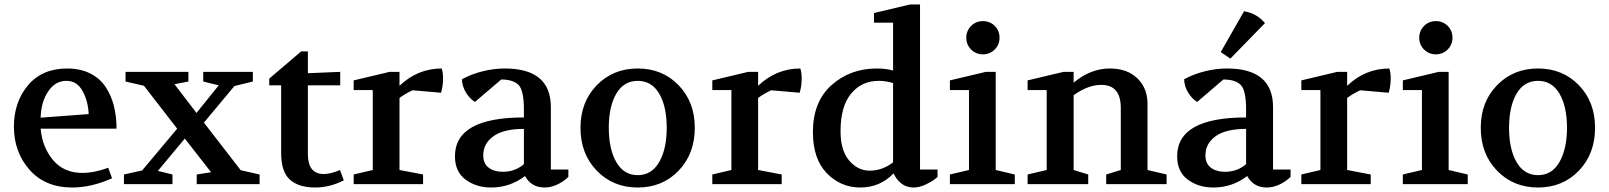

<svg xmlns="http://www.w3.org/2000/svg" viewBox="-20 -820 7165 855"><path d="M42 -256Q42 -366 105 -440.5Q168 -515 279 -515Q337 -515 380.5 -493.5Q424 -472 449.5 -434Q475 -396 487 -349Q499 -302 499 -247H161Q168 -165 216 -107.5Q264 -50 347 -50Q400 -50 462 -73L479 -26Q386 15 302 15Q181 15 111.5 -64Q42 -143 42 -256ZM161 -296 375 -312Q372 -372 347 -416Q322 -460 276 -460Q226 -460 194.5 -413Q163 -366 161 -296Z M539 -457V-500H819V-457L757 -445L855 -317L954 -440L885 -457V-500H1106V-457L1024 -437L888 -274L1052 -62L1136 -43V0H856V-43L920 -53L803 -203L683 -59L748 -43V0H532V-43L613 -61L769 -247L621 -438Z M1179 -440V-470L1321 -591H1351V-494L1495 -500V-440H1351V-134Q1351 -45 1422 -45Q1452 -45 1494 -63L1511 -17Q1449 15 1383 15Q1311 15 1271.5 -19.5Q1232 -54 1232 -139V-440Z M1555 0V-43L1640 -63V-419H1555V-462L1715 -500H1759V-438Q1840 -515 1947 -515Q1953 -496 1953 -473Q1953 -436 1944 -407L1817 -418Q1787 -404 1759 -384V-63L1864 -43V0Z M2006 -124Q2006 -297 2313 -297V-332Q2313 -419 2288.5 -442.5Q2264 -466 2212 -466L2095 -366Q2071 -381 2054.5 -408.5Q2038 -436 2037 -467Q2079 -490 2129 -502.5Q2179 -515 2228 -515Q2433 -515 2433 -343V-65H2511V-32Q2488 -10 2460 2.5Q2432 15 2405 15Q2346 15 2318 -36Q2251 15 2167 15Q2101 15 2053.5 -20Q2006 -55 2006 -124ZM2132 -128Q2132 -91 2156.5 -73Q2181 -55 2219 -55Q2274 -55 2313 -89V-246Q2223 -246 2177.5 -213.5Q2132 -181 2132 -128Z M2820 -515Q2930 -515 3002 -440.5Q3074 -366 3074 -251Q3074 -135 3002 -60Q2930 15 2820 15Q2710 15 2637.5 -60Q2565 -135 2565 -251Q2565 -366 2637.5 -440.5Q2710 -515 2820 -515ZM2820 -460Q2758 -460 2724.5 -403Q2691 -346 2691 -251Q2691 -156 2724.5 -98Q2758 -40 2820 -40Q2882 -40 2915.5 -98.5Q2949 -157 2949 -251Q2949 -346 2915.5 -403Q2882 -460 2820 -460Z M3152 0V-43L3237 -63V-419H3152V-462L3312 -500H3356V-438Q3437 -515 3544 -515Q3550 -496 3550 -473Q3550 -436 3541 -407L3414 -418Q3384 -404 3356 -384V-63L3461 -43V0Z M3600 -232Q3600 -367 3683 -441Q3766 -515 3884 -515Q3926 -515 3957 -506V-719H3872V-762L4032 -800H4077V-65H4155V-32L4139 -19Q4129 -11 4101.5 2Q4074 15 4048 15Q4037 15 4026.5 12.5Q4016 10 4008 6Q4000 2 3993 -3.5Q3986 -9 3981.5 -14Q3977 -19 3972.5 -25Q3968 -31 3966 -35Q3964 -39 3961 -44L3959 -48Q3899 15 3811 15Q3724 15 3662 -48.5Q3600 -112 3600 -232ZM3723 -236Q3723 -150 3761.5 -105Q3800 -60 3853 -60Q3909 -60 3957 -97V-450Q3926 -460 3893 -460Q3817 -460 3770 -403Q3723 -346 3723 -236Z M4431 -652Q4431 -621 4409.5 -599.5Q4388 -578 4357 -578Q4326 -578 4304.5 -599.5Q4283 -621 4283 -652Q4283 -683 4304.5 -704.5Q4326 -726 4357 -726Q4388 -726 4409.5 -705Q4431 -684 4431 -652ZM4210 0V-43L4295 -63V-419H4210V-462L4370 -500H4414V-63L4499 -43V0Z M4556 0V-43L4641 -63V-419H4556V-462L4716 -500H4761V-452Q4837 -515 4922 -515Q5000 -515 5045 -471Q5090 -427 5090 -358V-63L5175 -43V0H4906V-43L4971 -63V-340Q4971 -442 4884 -442Q4825 -442 4761 -396V-63L4826 -43V0Z M5222 -124Q5222 -297 5529 -297V-332Q5529 -419 5504.5 -442.5Q5480 -466 5428 -466L5311 -366Q5287 -381 5270.5 -408.5Q5254 -436 5253 -467Q5295 -490 5345 -502.5Q5395 -515 5444 -515Q5649 -515 5649 -343V-65H5727V-32Q5704 -10 5676 2.5Q5648 15 5621 15Q5562 15 5534 -36Q5467 15 5383 15Q5317 15 5269.5 -20Q5222 -55 5222 -124ZM5348 -128Q5348 -91 5372.5 -73Q5397 -55 5435 -55Q5490 -55 5529 -89V-246Q5439 -246 5393.5 -213.5Q5348 -181 5348 -128ZM5416 -588 5520 -770Q5578 -760 5613 -717L5459 -559Z M5775 0V-43L5860 -63V-419H5775V-462L5935 -500H5979V-438Q6060 -515 6167 -515Q6173 -496 6173 -473Q6173 -436 6164 -407L6037 -418Q6007 -404 5979 -384V-63L6084 -43V0Z M6448 -652Q6448 -621 6426.5 -599.5Q6405 -578 6374 -578Q6343 -578 6321.5 -599.5Q6300 -621 6300 -652Q6300 -683 6321.5 -704.5Q6343 -726 6374 -726Q6405 -726 6426.5 -705Q6448 -684 6448 -652ZM6227 0V-43L6312 -63V-419H6227V-462L6387 -500H6431V-63L6516 -43V0Z M6829 -515Q6939 -515 7011 -440.5Q7083 -366 7083 -251Q7083 -135 7011 -60Q6939 15 6829 15Q6719 15 6646.5 -60Q6574 -135 6574 -251Q6574 -366 6646.5 -440.5Q6719 -515 6829 -515ZM6829 -460Q6767 -460 6733.5 -403Q6700 -346 6700 -251Q6700 -156 6733.5 -98Q6767 -40 6829 -40Q6891 -40 6924.5 -98.5Q6958 -157 6958 -251Q6958 -346 6924.5 -403Q6891 -460 6829 -460Z"/></svg>

Font: Volkhov
Style: Regular
Weight: 400
Designer: Cyreal (www.cyreal.org)
Foundry: Cyreal (www.cyreal.org)
Version: Version 1.010